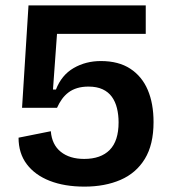

<svg xmlns="http://www.w3.org/2000/svg" viewBox="-20 -680 640 714"><path d="M294 14Q220 14 165 -7.5Q110 -29 79.5 -69.5Q49 -110 49 -168L169 -192Q173 -142 206 -115.5Q239 -89 293 -89Q355 -89 388 -122.5Q421 -156 421 -225Q421 -253 415 -277.5Q409 -302 396 -320Q383 -338 361.5 -348Q340 -358 309 -358Q286 -358 267.5 -352.5Q249 -347 235 -336.5Q221 -326 210.5 -311.5Q200 -297 192 -279H62L86 -660H522V-554H192L177 -347H188Q209 -401 254 -427Q299 -453 355 -453Q421 -453 464.5 -424.5Q508 -396 529.5 -345.5Q551 -295 551 -226Q551 -142 518.5 -89Q486 -36 428 -11Q370 14 294 14Z"/></svg>

Font: Bricolage Grotesque 48pt Condensed ExtraBold SemiBold
Style: Regular
Weight: 600
Version: Version 1.000;gftools[0.9.30]